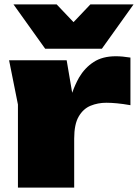

<svg xmlns="http://www.w3.org/2000/svg" viewBox="-20 -847 625 867"><path d="M440 -627H184L41 -827H236L312 -747L388 -827H583ZM21 -575H281L306 -428Q319 -465 337 -497Q363 -541 403 -567Q443 -593 503 -593Q518 -593 534 -591.5Q550 -590 569 -587V-372Q535 -378 508 -380.5Q481 -383 460 -383Q422 -383 389 -369.5Q356 -356 335.5 -321Q315 -286 315 -221V0H61V-375Z"/></svg>

Font: Bounded
Style: Regular
Weight: 900
Designer: Vlad Churkin
Version: Version 1.0